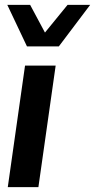

<svg xmlns="http://www.w3.org/2000/svg" viewBox="-20 -770 391 790"><path d="M10 -750H104L165 -636L258 -750H351L222 -579H91ZM83 -500H209L138 0H12Z"/></svg>

Font: Oakes Grotesk
Style: Bold Italic
Weight: 600
Italic angle: -8°
Designer: Samuel Oakes
Foundry: Samuel Oakes
Version: Version 1.000;PS 001.000;hotconv 1.0.88;makeotf.lib2.5.64775